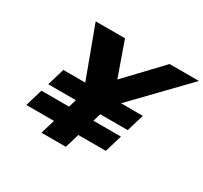

<svg xmlns="http://www.w3.org/2000/svg" viewBox="-165 -1054 1356 1282"><g transform="rotate(30 513.0 -412.5)"><path d="M107.8 -110H320.8L288 0H476L508.8 -110H720.8L760.4 -243H548.4L566.2 -303H778.2L817.8 -436H649.8L1025.7 -825H799.7L549 -561L455.7 -825H229.7L373.8 -436H204.8L165.2 -303H378.2L360.4 -243H147.4Z"/></g></svg>

Font: Hussar
Style: BdOblThree
Weight: 700
Foundry: Cannot Into Space Fonts
Version: Version 2.00